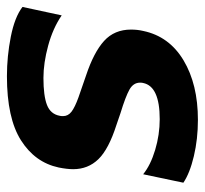

<svg xmlns="http://www.w3.org/2000/svg" viewBox="-46 -552 605 568"><g transform="rotate(90 257.0 -267.5)"><path d="M-7 -31 18 -147Q56 -121 107.5 -107Q159 -93 203 -93Q256 -93 283 -103.5Q310 -114 315 -141Q316 -144 316 -151Q316 -166 303 -176Q290 -186 261 -196.5Q232 -207 196 -219Q127 -242 93.5 -272.5Q60 -303 60 -352Q60 -371 64 -388Q80 -465 151 -507.5Q222 -550 327 -550Q384 -550 434.5 -538Q485 -526 513 -507L488 -388Q461 -410 416 -423.5Q371 -437 325 -437Q228 -437 218 -388Q217 -385 217 -379Q217 -359 237.5 -347.5Q258 -336 307 -321L342 -309Q414 -286 443.5 -255.5Q473 -225 473 -181Q473 -163 468 -138Q453 -68 387.5 -26.5Q322 15 198 15Q139 15 81 3.5Q23 -8 -7 -31Z"/></g></svg>

Font: Prompt Semibold
Style: Italic
Weight: 600
Italic angle: -12°
Designer: Katatrad Team
Foundry: CadsonDemak
Version: Version 1.000